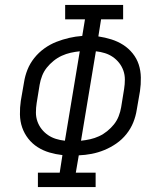

<svg xmlns="http://www.w3.org/2000/svg" viewBox="-20 -755 640 775"><path d="M133 0V-58H221L232 -129Q205 -132 179.5 -139.5Q154 -147 132 -161Q110 -175 94 -195.5Q78 -216 69.5 -240.5Q61 -265 60.5 -293Q60 -321 64 -348L77 -423Q81 -449 91 -474Q101 -499 118.5 -521Q136 -543 159 -559.5Q182 -576 207.5 -586Q233 -596 259 -602Q285 -608 312 -610L323 -677H243V-735H477V-677H388L377 -608Q404 -604 429.5 -596Q455 -588 477 -574Q499 -560 515.5 -539.5Q532 -519 540 -494.5Q548 -470 548.5 -442Q549 -414 545 -387L532 -312Q528 -286 518 -261Q508 -236 490.5 -214Q473 -192 450 -176Q427 -160 401.5 -149.5Q376 -139 350 -134Q324 -129 298 -128L286 -58H366V0ZM242 -187 302 -548Q283 -546 265 -542Q247 -538 229.5 -530Q212 -522 196.5 -509.5Q181 -497 169 -482Q157 -467 150 -449Q143 -431 140 -413L128 -339Q125 -320 125 -301Q125 -282 131 -265Q137 -248 148 -234Q159 -220 173.5 -210Q188 -200 205.5 -194.5Q223 -189 242 -187ZM307 -187Q326 -189 344 -193Q362 -197 379.5 -205Q397 -213 412.5 -225.5Q428 -238 440 -253Q452 -268 459 -286Q466 -304 469 -322L481 -396Q484 -415 484 -434Q484 -453 478 -470Q472 -487 461 -501Q450 -515 435.5 -525Q421 -535 403.5 -540.5Q386 -546 367 -548Z"/></svg>

Font: Iosevka Slab LtExObl
Style: Regular
Weight: 300
Width: 7
Italic angle: -9°
Monospace: yes
Designer: Belleve Invis
Foundry: Belleve Invis
Version: Version 11.1.0; ttfautohint (v1.8.3)